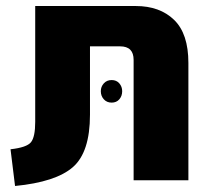

<svg xmlns="http://www.w3.org/2000/svg" viewBox="-20 -599 691 638"><path d="M30 19 15 -103Q69 -109 83 -126.5Q97 -144 97 -194V-579H431Q511 -579 558.5 -533Q606 -487 606 -390V0H424V-400Q424 -445 379 -445H279V-218Q279 -93 222 -43.5Q165 6 30 19ZM386 -296Q386 -280 376.5 -269Q367 -258 351 -258Q335 -258 325 -269Q315 -280 315 -296Q315 -311 325 -322Q335 -333 351 -333Q367 -333 376.5 -322Q386 -311 386 -296Z"/></svg>

Font: Assistant ExtraBold
Style: Regular
Weight: 800
Designer: Hebrew By Ben Nathan, Latin by Paul Hunt
Version: Version 2.001;PS 002.001;hotconv 1.0.88;makeotf.lib2.5.64775